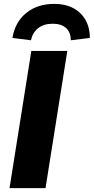

<svg xmlns="http://www.w3.org/2000/svg" viewBox="-20 -967 482 987"><path d="M29 0 141 -705H326L214 0ZM139 -760 44 -772Q57 -853 114.5 -900Q172 -947 259 -947Q316 -947 357 -925Q398 -903 420 -863.5Q442 -824 442 -772L344 -760Q344 -800 320 -822.5Q296 -845 251 -845Q205 -845 176.5 -822.5Q148 -800 139 -760Z"/></svg>

Font: Nunito Sans 11pt Black
Style: Italic
Weight: 900
Italic angle: -9°
Version: Version 3.101;gftools[0.9.27]